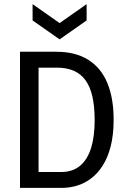

<svg xmlns="http://www.w3.org/2000/svg" viewBox="-20 -911 627 931"><path d="M129 0V-77H277Q332 -77 368 -107Q404 -137 421.5 -193Q439 -249 439 -328Q439 -395 428 -443Q417 -491 394.5 -522Q372 -553 337.5 -568Q303 -583 256 -583H129V-660H254Q346 -660 408 -621Q470 -582 500.5 -508.5Q531 -435 531 -331Q531 -256 516.5 -200.5Q502 -145 477 -106.5Q452 -68 420 -44.5Q388 -21 352.5 -10.5Q317 0 281 0ZM77 0V-660H167V0ZM138 -891 269 -799 400 -891V-812L269 -720L138 -812Z"/></svg>

Font: Bricolage Grotesque SemiCondensed
Style: Regular
Weight: 400
Width: 4
Designer: Mathieu Triay
Foundry: Atelier Triay
Version: Version 1.001;gftools[0.9.33.dev8+g029e19f]